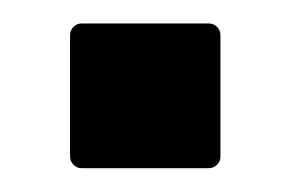

<svg xmlns="http://www.w3.org/2000/svg" viewBox="-20 -137 245 162"><path d="M39.1 -4.9V-107.4Q39.1 -111.3 42 -114.3Q44.9 -117.2 48.8 -117.2H156.2Q160.2 -117.2 163.1 -114.3Q166 -111.3 166 -107.4V-4.9Q166 -1 163.1 2Q160.2 4.9 156.2 4.9H48.8Q44.9 4.9 42 2Q39.1 -1 39.1 -4.9Z"/></svg>

Font: Agreloy
Style: Medium
Weight: 400
Designer: gluk
Foundry: gluk
Version: Version 0.27